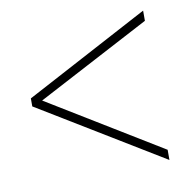

<svg xmlns="http://www.w3.org/2000/svg" viewBox="-56 -613 510 519"><g transform="rotate(-10 199.5 -353.0)"><path d="M369 -148V-176L58 -366L369 -530V-558L29 -377V-355Z"/></g></svg>

Font: Noto Sans ExtraCondensed Thin
Style: Italic
Weight: 100
Width: 2
Italic angle: -12°
Designer: Monotype Design Team
Foundry: Monotype Imaging Inc.
Version: Version 2.013